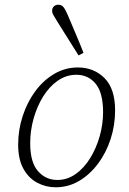

<svg xmlns="http://www.w3.org/2000/svg" viewBox="-20 -781 546 814"><path d="M216 13Q174 13 137.5 -6.5Q101 -26 79 -66Q57 -106 57 -168Q57 -230 76 -288.5Q95 -347 129 -393.5Q163 -440 209.5 -467.5Q256 -495 310 -495Q378 -495 423 -450Q468 -405 468 -313Q468 -250 449 -191.5Q430 -133 395.5 -87Q361 -41 315.5 -14Q270 13 216 13ZM223 -18Q265 -18 300.5 -43Q336 -68 362 -110Q388 -152 402.5 -203Q417 -254 417 -305Q417 -388 385.5 -426Q354 -464 304 -464Q261 -464 225 -439Q189 -414 163 -372Q137 -330 122.5 -278.5Q108 -227 108 -174Q108 -93 141 -55.5Q174 -18 223 -18ZM334 -557 313 -546Q266 -621 222 -691Q212 -708 206.5 -717Q201 -726 201 -736Q201 -747 208.5 -754Q216 -761 227 -761Q241 -761 249 -751Q257 -741 267 -718Q282 -682 300 -640Q318 -598 334 -557Z"/></svg>

Font: Source Serif 4 SmText Light
Style: Italic
Weight: 300
Italic angle: -12°
Designer: Frank Grießhammer
Foundry: Adobe
Version: Version 4.005;hotconv 1.1.0;makeotfexe 2.6.0